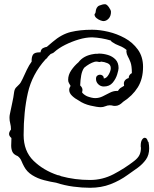

<svg xmlns="http://www.w3.org/2000/svg" viewBox="-20 -803 731 910"><path d="M407 87Q369 87 327.5 81.5Q286 76 246 63Q220 59 189 51Q158 43 132.5 27Q107 11 94 -14Q87 -27 81.5 -40.5Q76 -54 64 -63Q44 -71 38.5 -84Q33 -97 33 -113Q33 -120 33.5 -127.5Q34 -135 34 -143V-149Q23 -158 23 -168Q23 -178 32 -189V-190Q32 -205 28.5 -218Q25 -231 25 -245Q25 -250 25.5 -254.5Q26 -259 27 -263Q32 -289 38 -315.5Q44 -342 47 -367Q49 -380 55.5 -387.5Q62 -395 70 -402Q78 -409 87 -429Q96 -449 107 -472Q118 -495 130 -511Q129 -532 136 -543.5Q143 -555 168 -555H172Q174 -570 184 -575Q194 -580 202 -581L229 -604Q272 -641 316 -651.5Q360 -662 414 -662H419Q452 -662 493 -652.5Q534 -643 571.5 -622.5Q609 -602 633.5 -568Q658 -534 658 -486Q658 -429 633 -389Q608 -349 563 -320L561 -318Q554 -311 545 -306Q536 -301 525 -301Q518 -301 513 -302.5Q508 -304 500 -304Q490 -304 479.5 -299.5Q469 -295 458 -295Q441 -295 409 -302.5Q377 -310 354 -326Q335 -336 321.5 -349Q308 -362 308 -377Q308 -386 314 -395H315Q311 -403 307 -409Q303 -415 303 -425Q303 -448 317.5 -469.5Q332 -491 352 -508Q376 -540 425 -547Q429 -548 432 -548Q435 -548 438 -548H441Q443 -548 445 -548.5Q447 -549 449 -549Q470 -549 491.5 -542.5Q513 -536 527.5 -521Q542 -506 542 -480Q542 -472 535.5 -450.5Q529 -429 514 -411Q499 -393 472 -393Q457 -393 446 -403.5Q435 -414 435 -429Q435 -440 441 -444.5Q447 -449 454 -449Q461 -449 466.5 -444.5Q472 -440 472 -431Q485 -432 495 -449.5Q505 -467 505 -480Q505 -497 489.5 -503.5Q474 -510 459 -511Q455 -509 451 -509Q448 -509 445.5 -510Q443 -511 440 -511Q437 -511 434 -511Q431 -511 428 -510Q404 -503 379 -482Q369 -468 365 -446.5Q361 -425 360 -398L362 -396Q371 -387 371 -376Q371 -373 369 -365Q376 -355 392 -347Q402 -343 412.5 -340.5Q423 -338 431 -338Q450 -338 467 -346.5Q484 -355 500.5 -363.5Q517 -372 532 -372H539Q544 -381 551 -386Q558 -391 566 -395L568 -396V-399Q565 -412 571.5 -421Q578 -430 590 -433Q590 -448 604 -456H605Q605 -491 598.5 -508Q592 -525 586 -535.5Q580 -546 579 -558Q579 -564 580 -566Q565 -579 546 -586Q527 -593 511 -604Q507 -607 505 -611Q462 -624 417 -626Q387 -626 353.5 -616Q320 -606 289 -590.5Q258 -575 237 -556Q233 -552 228.5 -550.5Q224 -549 220 -547L207 -534Q204 -527 196 -522Q132 -451 112 -362.5Q92 -274 92 -163Q92 -87 138.5 -41.5Q185 4 253 27L259 28Q267 30 269 32Q335 50 407 50Q466 50 518.5 22.5Q571 -5 616 -40Q634 -54 641 -68.5Q648 -83 648 -103Q648 -104 647.5 -105Q647 -106 647 -107V-113Q647 -131 653 -140.5Q659 -150 666 -150Q677 -150 681 -132Q683 -132 684 -129Q687 -114 687 -100Q687 -68 671.5 -46.5Q656 -25 633 -8Q610 9 585 26Q548 53 504 70Q460 87 407 87ZM470 -703Q466 -703 456 -706.5Q446 -710 437 -717.5Q428 -725 428 -735Q428 -736 428.5 -736Q429 -736 429 -737Q433 -741 433 -745Q435 -770 450.5 -776.5Q466 -783 478 -783Q486 -783 496 -769Q506 -755 506 -747Q506 -727 495 -715Q484 -703 470 -703Z"/></svg>

Font: RU Serius
Style: Regular
Weight: 400
Designer: Robert E. Leuschke
Foundry: Robert E. Leuschke
Version: Version 1.011; ttfautohint (v1.8.3)